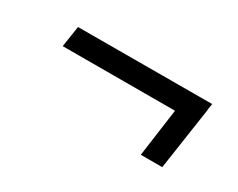

<svg xmlns="http://www.w3.org/2000/svg" viewBox="-43 -539 609 492"><g transform="rotate(30 261.0 -293.0)"><path d="M73 -332 82.5 -394 479 -395 476 -377H476.5L449 -191H385.5L405 -332.5Z"/></g></svg>

Font: Public Sans Light
Style: Italic
Weight: 300
Italic angle: -8°
Designer: The Public Sans project authors (U.S. Web Design System). Libre Franklin designed by Pablo Impallari and Rodrigo Fuenzal
Version: Version 1.007; ttfautohint (v1.8.1) -l 8 -r 50 -G 200 -x 14 